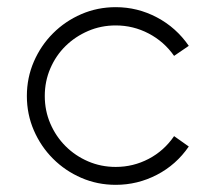

<svg xmlns="http://www.w3.org/2000/svg" viewBox="-20 -522 594 536"><path d="M303 -6Q252 -6 207 -25.5Q162 -45 128 -79Q94 -113 74.5 -158Q55 -203 55 -254Q55 -305 74.5 -350Q94 -395 128 -429Q162 -463 207 -482.5Q252 -502 303 -502Q364 -502 418 -473.5Q472 -445 507 -394L466 -366Q438 -406 395 -428.5Q352 -451 303 -451Q262 -451 226 -435.5Q190 -420 163 -393.5Q136 -367 120.5 -331Q105 -295 105 -254Q105 -213 120.5 -177Q136 -141 163 -114Q190 -87 226 -71.5Q262 -56 303 -56Q352 -56 395 -78.5Q438 -101 466 -142L507 -113Q472 -62 418 -34Q364 -6 303 -6Z"/></svg>

Font: Leon Sans
Style: Light
Weight: 300
Designer: Jongmin Kim
Version: Version 1.2